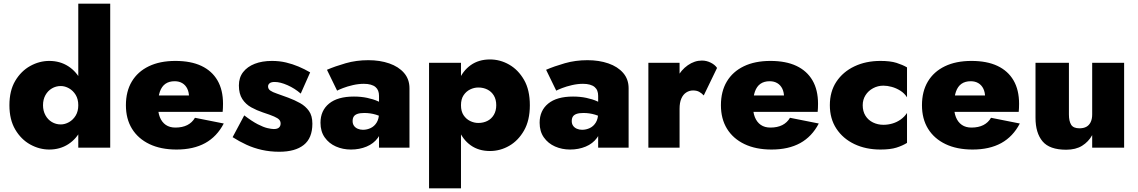

<svg xmlns="http://www.w3.org/2000/svg" viewBox="-20 -800 6164 1040"><path d="M404 -780V0H577V-780ZM31 -230Q31 -152 62.5 -98.5Q94 -45 143.5 -17.5Q193 10 247 10Q305 10 350 -19Q395 -48 421.5 -102Q448 -156 448 -230Q448 -305 421.5 -358.5Q395 -412 350 -441Q305 -470 247 -470Q193 -470 143.5 -442.5Q94 -415 62.5 -362Q31 -309 31 -230ZM213 -230Q213 -261 226 -284.5Q239 -308 261 -321Q283 -334 309 -334Q332 -334 354 -321.5Q376 -309 390 -286Q404 -263 404 -230Q404 -197 390 -174Q376 -151 354 -138.5Q332 -126 309 -126Q283 -126 261 -139Q239 -152 226 -176Q213 -200 213 -230Z M936 10Q1028 10 1091.5 -25Q1155 -60 1192 -131L1036 -162Q1021 -136 994.5 -122.5Q968 -109 930 -109Q899 -109 878 -123.5Q857 -138 846 -165Q835 -192 836 -231Q836 -275 846 -303.5Q856 -332 876 -346Q896 -360 926 -360Q950 -360 967.5 -349.5Q985 -339 994.5 -319.5Q1004 -300 1004 -272Q1004 -265 1000 -255Q996 -245 991 -237L1028 -283H757V-194H1186Q1187 -203 1187.5 -214.5Q1188 -226 1188 -238Q1188 -313 1158 -364.5Q1128 -416 1071 -443Q1014 -470 930 -470Q846 -470 786 -441Q726 -412 694 -358.5Q662 -305 662 -230Q662 -156 695 -102.5Q728 -49 789.5 -19.5Q851 10 936 10Z M1303 -175 1240 -57Q1276 -34 1315 -16Q1354 2 1398.5 12Q1443 22 1493 22Q1579 22 1625.5 -15Q1672 -52 1672 -130Q1672 -173 1653.5 -199Q1635 -225 1605.5 -241.5Q1576 -258 1541 -271Q1504 -285 1480 -293Q1456 -301 1444 -309.5Q1432 -318 1432 -332Q1432 -342 1440.5 -349Q1449 -356 1468 -356Q1498 -356 1537.5 -338.5Q1577 -321 1609 -293L1660 -408Q1629 -426 1597 -439.5Q1565 -453 1529.5 -461.5Q1494 -470 1453 -470Q1400 -470 1360 -454.5Q1320 -439 1297 -409.5Q1274 -380 1274 -337Q1274 -292 1292.5 -263.5Q1311 -235 1341 -218.5Q1371 -202 1404 -191Q1444 -178 1464.5 -169Q1485 -160 1492.5 -151.5Q1500 -143 1500 -131Q1500 -117 1491 -109Q1482 -101 1463 -101Q1451 -101 1429 -106Q1407 -111 1376 -127Q1345 -143 1303 -175Z M1890 -144Q1890 -159 1896 -168.5Q1902 -178 1916 -183Q1930 -188 1953 -188Q1986 -188 2016 -179Q2046 -170 2066 -153V-226Q2053 -240 2027.5 -251.5Q2002 -263 1968.5 -270Q1935 -277 1897 -277Q1809 -277 1762.5 -239Q1716 -201 1716 -135Q1716 -88 1739 -55.5Q1762 -23 1799.5 -6.5Q1837 10 1881 10Q1927 10 1965.5 -6Q2004 -22 2026.5 -53Q2049 -84 2049 -128L2033 -188Q2033 -157 2020.5 -136.5Q2008 -116 1988 -106.5Q1968 -97 1946 -97Q1931 -97 1918 -102.5Q1905 -108 1897.5 -118.5Q1890 -129 1890 -144ZM1806 -309Q1815 -314 1838 -323Q1861 -332 1891.5 -339Q1922 -346 1951 -346Q1972 -346 1988 -341.5Q2004 -337 2014 -328.5Q2024 -320 2028.5 -308Q2033 -296 2033 -281V0H2198V-322Q2198 -371 2168.5 -405Q2139 -439 2088.5 -456.5Q2038 -474 1975 -474Q1910 -474 1852.5 -457.5Q1795 -441 1751 -422Z M2477 220V-460H2304V220ZM2850 -230Q2850 -313 2818.5 -367.5Q2787 -422 2738 -450Q2689 -478 2634 -478Q2573 -478 2529.5 -447Q2486 -416 2463.5 -360.5Q2441 -305 2441 -230Q2441 -156 2463.5 -100Q2486 -44 2529.5 -13Q2573 18 2634 18Q2689 18 2738 -10Q2787 -38 2818.5 -93Q2850 -148 2850 -230ZM2668 -230Q2668 -200 2655 -178Q2642 -156 2620 -145Q2598 -134 2571 -134Q2548 -134 2526.5 -144.5Q2505 -155 2491 -176Q2477 -197 2477 -230Q2477 -263 2491 -284Q2505 -305 2526.5 -315.5Q2548 -326 2571 -326Q2598 -326 2620 -315Q2642 -304 2655 -282.5Q2668 -261 2668 -230Z M3077 -144Q3077 -159 3083 -168.5Q3089 -178 3103 -183Q3117 -188 3140 -188Q3173 -188 3203 -179Q3233 -170 3253 -153V-226Q3240 -240 3214.5 -251.5Q3189 -263 3155.5 -270Q3122 -277 3084 -277Q2996 -277 2949.5 -239Q2903 -201 2903 -135Q2903 -88 2926 -55.5Q2949 -23 2986.5 -6.5Q3024 10 3068 10Q3114 10 3152.5 -6Q3191 -22 3213.5 -53Q3236 -84 3236 -128L3220 -188Q3220 -157 3207.5 -136.5Q3195 -116 3175 -106.5Q3155 -97 3133 -97Q3118 -97 3105 -102.5Q3092 -108 3084.5 -118.5Q3077 -129 3077 -144ZM2993 -309Q3002 -314 3025 -323Q3048 -332 3078.5 -339Q3109 -346 3138 -346Q3159 -346 3175 -341.5Q3191 -337 3201 -328.5Q3211 -320 3215.5 -308Q3220 -296 3220 -281V0H3385V-322Q3385 -371 3355.5 -405Q3326 -439 3275.5 -456.5Q3225 -474 3162 -474Q3097 -474 3039.5 -457.5Q2982 -441 2938 -422Z M3661 -460H3492V0H3661ZM3792 -283 3864 -432Q3853 -449 3830 -460.5Q3807 -472 3782 -472Q3742 -472 3705.5 -446.5Q3669 -421 3647 -378Q3625 -335 3625 -280L3661 -211Q3661 -244 3670.5 -266Q3680 -288 3697 -299Q3714 -310 3734 -310Q3754 -310 3767.5 -302.5Q3781 -295 3792 -283Z M4159 10Q4251 10 4314.5 -25Q4378 -60 4415 -131L4259 -162Q4244 -136 4217.5 -122.5Q4191 -109 4153 -109Q4122 -109 4101 -123.5Q4080 -138 4069 -165Q4058 -192 4059 -231Q4059 -275 4069 -303.5Q4079 -332 4099 -346Q4119 -360 4149 -360Q4173 -360 4190.5 -349.5Q4208 -339 4217.5 -319.5Q4227 -300 4227 -272Q4227 -265 4223 -255Q4219 -245 4214 -237L4251 -283H3980V-194H4409Q4410 -203 4410.5 -214.5Q4411 -226 4411 -238Q4411 -313 4381 -364.5Q4351 -416 4294 -443Q4237 -470 4153 -470Q4069 -470 4009 -441Q3949 -412 3917 -358.5Q3885 -305 3885 -230Q3885 -156 3918 -102.5Q3951 -49 4012.5 -19.5Q4074 10 4159 10Z M4653 -230Q4653 -260 4668 -284Q4683 -308 4709 -322Q4735 -336 4765 -336Q4786 -336 4810 -329.5Q4834 -323 4856.5 -309Q4879 -295 4893 -273V-435Q4869 -449 4836 -459.5Q4803 -470 4749 -470Q4670 -470 4608 -440.5Q4546 -411 4510.5 -357.5Q4475 -304 4475 -230Q4475 -157 4510.5 -103Q4546 -49 4608 -19.5Q4670 10 4749 10Q4803 10 4836 -0.5Q4869 -11 4893 -26V-188Q4879 -167 4858.5 -152.5Q4838 -138 4814 -131Q4790 -124 4765 -124Q4735 -124 4709 -136.5Q4683 -149 4668 -173Q4653 -197 4653 -230Z M5248 10Q5340 10 5403.5 -25Q5467 -60 5504 -131L5348 -162Q5333 -136 5306.5 -122.5Q5280 -109 5242 -109Q5211 -109 5190 -123.5Q5169 -138 5158 -165Q5147 -192 5148 -231Q5148 -275 5158 -303.5Q5168 -332 5188 -346Q5208 -360 5238 -360Q5262 -360 5279.5 -349.5Q5297 -339 5306.5 -319.5Q5316 -300 5316 -272Q5316 -265 5312 -255Q5308 -245 5303 -237L5340 -283H5069V-194H5498Q5499 -203 5499.5 -214.5Q5500 -226 5500 -238Q5500 -313 5470 -364.5Q5440 -416 5383 -443Q5326 -470 5242 -470Q5158 -470 5098 -441Q5038 -412 5006 -358.5Q4974 -305 4974 -230Q4974 -156 5007 -102.5Q5040 -49 5101.5 -19.5Q5163 10 5248 10Z M5770 -180V-460H5589V-162Q5589 -80 5627 -34.5Q5665 11 5755 11Q5807 11 5841.5 -10.5Q5876 -32 5896 -68V0H6069V-460H5896V-180Q5896 -155 5887.5 -138Q5879 -121 5864 -113Q5849 -105 5827 -105Q5794 -105 5782 -124.5Q5770 -144 5770 -180Z"/></svg>

Font: Jost ExtraBold
Style: Regular
Weight: 800
Version: Version 3.710